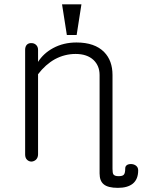

<svg xmlns="http://www.w3.org/2000/svg" viewBox="-20 -738 667 899"><path d="M97.7 -504.9V-14.6Q97.7 1 106.4 9.8Q115.2 18.6 127.9 18.6Q139.6 17.6 148.4 9.8Q158.2 0 158.2 -15.6V-390.6Q193.4 -436.5 237.3 -460.9Q283.2 -485.4 334 -485.4Q387.7 -485.4 418 -457Q446.3 -429.7 446.3 -386.7V10.7V9.8V74.2Q446.3 109.4 465.8 125Q485.4 141.6 532.2 141.6Q577.1 141.6 601.6 122.1Q627 101.6 627 59.6Q627 45.9 617.2 38.1Q608.4 31.2 596.7 30.3Q584 29.3 575.2 34.2Q566.4 40 566.4 49.8Q566.4 73.2 559.6 80.1Q553.7 86.9 535.2 86.9Q516.6 86.9 510.7 78.1Q506.8 71.3 506.8 52.7V9.8V-257.8V-386.7Q506.8 -454.1 467.8 -494.1Q423.8 -539.1 337.9 -539.1Q277.3 -539.1 228.5 -512.7Q183.6 -488.3 158.2 -448.2V-504.9Q158.2 -519.5 148.4 -528.3Q139.6 -536.1 127.9 -536.1Q115.2 -537.1 106.4 -529.3Q97.7 -520.5 97.7 -504.9ZM506.8 9.8V-257.8ZM361.3 -717.8H270.5L293 -574.2H338.9Z"/></svg>

Font: Gulim
Style: Regular
Weight: 400
Version: Version 2.21